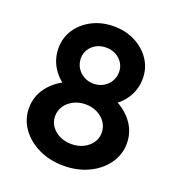

<svg xmlns="http://www.w3.org/2000/svg" viewBox="-133 -836 880 952"><g transform="rotate(20 307.0 -360.5)"><path d="M307.2 7.8Q234.2 7.8 175.8 -20.2Q117.4 -48.1 83.2 -96Q49 -143.9 49 -203.3Q49 -262.7 83.2 -310.2Q117.4 -357.7 175.8 -385.6Q234.2 -413.5 307.2 -413.5Q380.3 -413.5 438.7 -385.6Q497.1 -357.7 531.2 -310.2Q565.4 -262.7 565.4 -203.3Q565.4 -143.9 531.2 -96Q497.1 -48.1 438.7 -20.2Q380.3 7.8 307.2 7.8ZM307.2 -106.5Q341.9 -106.5 369.7 -120.2Q397.6 -133.9 413.8 -157.3Q430.1 -180.6 430.1 -209.7Q430.1 -239.9 414 -263.8Q397.8 -287.8 370.3 -301.9Q342.7 -316.1 308.1 -316.1Q273.6 -316.1 245.4 -301.9Q217.1 -287.7 200.8 -263.6Q184.4 -239.5 184.4 -209.1Q184.4 -180.3 200.6 -157Q216.9 -133.7 244.7 -120.1Q272.5 -106.5 307.2 -106.5ZM307.4 -329.8Q244.5 -329.8 194.2 -356.8Q143.9 -383.7 114.4 -429.8Q84.9 -475.8 84.9 -533.2Q84.9 -587.9 114.4 -632Q143.8 -676 194.2 -701.8Q244.7 -727.5 307.4 -727.5Q370.1 -727.5 420.3 -701.8Q470.6 -676 500.1 -631.9Q529.6 -587.8 529.6 -532.7Q529.6 -475.7 500.2 -429.7Q470.8 -383.7 420.5 -356.7Q370.2 -329.8 307.4 -329.8ZM307.7 -425.4Q336.1 -425.4 358.8 -438.3Q381.5 -451.2 394.8 -473.4Q408 -495.7 408 -523.2Q408 -549.1 394.6 -570.1Q381.2 -591.1 358.3 -603.3Q335.3 -615.4 306.8 -615.4Q278.6 -615.4 255.8 -603.3Q233 -591.1 219.7 -570.1Q206.4 -549.1 206.4 -523.2Q206.4 -495.7 219.9 -473.5Q233.4 -451.3 256.4 -438.4Q279.3 -425.4 307.7 -425.4Z"/></g></svg>

Font: Reddit Sans
Style: Regular
Weight: 400
Designer: Stephen Hutchings
Foundry: Reddit
Version: Version 1.014